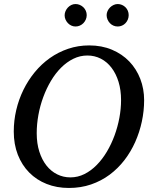

<svg xmlns="http://www.w3.org/2000/svg" viewBox="-20 -911 750 947"><path d="M577.1 -417Q577.1 -466.8 564.7 -507.3Q552.2 -547.9 530 -576.9Q507.8 -606 477.3 -621.6Q446.8 -637.2 411.1 -637.2Q374.5 -637.2 341.8 -621.1Q309.1 -605 281.2 -577.1Q253.4 -549.3 231.2 -512Q209 -474.6 193.4 -432.1Q177.7 -389.6 169.4 -344Q161.1 -298.3 161.1 -253.9Q161.1 -203.1 174.1 -162.8Q187 -122.6 209.2 -94.5Q231.4 -66.4 261.7 -51.3Q292 -36.1 327.1 -36.1Q363.8 -36.1 396.5 -52.5Q429.2 -68.8 457 -97.2Q484.9 -125.5 507.1 -162.8Q529.3 -200.2 544.9 -242.7Q560.5 -285.2 568.8 -329.8Q577.1 -374.5 577.1 -417ZM690.9 -417Q690.9 -364.3 679.7 -311.8Q668.5 -259.3 647 -210.9Q625.5 -162.6 593.8 -121.3Q562 -80.1 520.8 -49.3Q479.5 -18.6 429 -1.2Q378.4 16.1 319.8 16.1Q259.8 16.1 210 -3.7Q160.2 -23.4 124 -60.1Q87.9 -96.7 67.9 -147.9Q47.9 -199.2 47.9 -262.2Q47.9 -315.9 60.1 -368.2Q72.3 -420.4 95.5 -467.8Q118.7 -515.1 151.6 -555.2Q184.6 -595.2 225.8 -624.5Q267.1 -653.8 316.2 -670.4Q365.2 -687 419.9 -687Q481.9 -687 532.2 -665.8Q582.5 -644.5 617.7 -607.9Q652.8 -571.3 671.9 -522Q690.9 -472.7 690.9 -417ZM407.7 -836.4Q407.7 -825.2 403.3 -814.9Q398.9 -804.7 391.4 -796.9Q383.8 -789.1 373.8 -784.7Q363.8 -780.3 352.5 -780.3Q341.8 -780.3 332 -784.7Q322.3 -789.1 314.9 -796.9Q307.6 -804.7 303.2 -814.5Q298.8 -824.2 298.8 -835.4Q298.8 -846.2 303.2 -856.2Q307.6 -866.2 314.9 -874Q322.3 -881.8 332 -886.5Q341.8 -891.1 352.5 -891.1Q363.8 -891.1 373.8 -886.7Q383.8 -882.3 391.4 -875Q398.9 -867.7 403.3 -857.7Q407.7 -847.7 407.7 -836.4ZM614.7 -836.4Q614.7 -825.2 610.6 -814.9Q606.4 -804.7 599.1 -796.9Q591.8 -789.1 581.8 -784.7Q571.8 -780.3 560.5 -780.3Q549.3 -780.3 539.3 -784.7Q529.3 -789.1 522 -796.9Q514.6 -804.7 510.3 -814.9Q505.9 -825.2 505.9 -836.4Q505.9 -846.7 510.5 -856.7Q515.1 -866.7 522.7 -874.3Q530.3 -881.8 540.3 -886.5Q550.3 -891.1 560.5 -891.1Q571.8 -891.1 581.8 -886.7Q591.8 -882.3 599.1 -875Q606.4 -867.7 610.6 -857.7Q614.7 -847.7 614.7 -836.4Z"/></svg>

Font: Charis SIL Phon
Style: Italic
Weight: 400
Italic angle: -11°
Foundry: SIL International
Version: Version 5.000